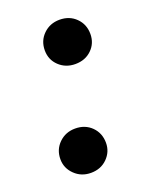

<svg xmlns="http://www.w3.org/2000/svg" viewBox="-94 -487 429 549"><g transform="rotate(-20 120.5 -212.0)"><path d="M88.9 9.8Q59.6 9.8 39.6 -9.8Q19.5 -29.3 19.5 -56.6Q19.5 -85.9 39.6 -105.5Q59.6 -125 88.9 -125Q119.1 -125 138.7 -105.5Q158.2 -85.9 158.2 -56.6Q158.2 -29.3 138.7 -9.8Q119.1 9.8 88.9 9.8ZM153.3 -297.9Q124 -297.9 104 -316.9Q84 -335.9 84 -364.3Q84 -393.6 104 -413.1Q124 -432.6 153.3 -432.6Q183.6 -432.6 203.1 -413.1Q222.7 -393.6 222.7 -364.3Q222.7 -335.9 203.1 -316.9Q183.6 -297.9 153.3 -297.9Z"/></g></svg>

Font: Crimson Pro Medium
Style: Italic
Weight: 500
Italic angle: -12°
Designer: Jacques Le Bailly
Foundry: Baron von Fonthausen
Version: Version 1.003